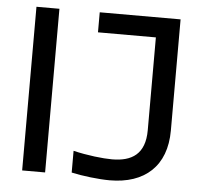

<svg xmlns="http://www.w3.org/2000/svg" viewBox="-50 -722 826 783"><g transform="rotate(5 363.0 -330.5)"><path d="M68 -670V0H162V-670ZM270 -9C314 1 382 9 427 9C570 9 658 -69 658 -215V-670H327V-588H564V-208C564 -110 510 -77 429 -77C392 -77 328 -84 270 -98Z"/></g></svg>

Font: LT Wave Alt
Style: Regular
Weight: 400
Designer: Daniel Lyons
Version: Version 2.5 (Glyphs App)